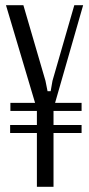

<svg xmlns="http://www.w3.org/2000/svg" viewBox="-20 -719 343 739"><path d="M155 -408 163 -368H175L182 -408L266 -699H300L192 -323H294V-292H186V-238H294V-207H186V0H122V-207H19V-238H122V-292H20V-323H115L3 -699H70Z"/></svg>

Font: Moniqa Paragraph
Style: Regular
Weight: 400
Designer: Rajesh Rajput
Foundry: Rajesh Rajput
Version: Version 1.000